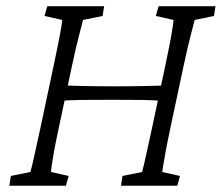

<svg xmlns="http://www.w3.org/2000/svg" viewBox="-20 -593 708 613"><path d="M163.1 -270.5 174.8 -320.3Q206.1 -319.3 247.6 -318.4Q289.1 -317.4 345.7 -317.4Q403.3 -317.4 445.3 -318.4Q487.3 -319.3 517.6 -320.3L506.8 -270.5Q469.7 -273.4 433.1 -273.9Q396.5 -274.4 336.9 -274.4Q277.3 -274.4 238.8 -273.9Q200.2 -273.4 163.1 -270.5ZM9.8 0 14.6 -31.2 77.1 -43.9Q80.1 -53.7 83.5 -68.8Q86.9 -84 92.8 -110.4Q98.6 -136.7 108.4 -181.6L151.4 -383.8Q166 -453.1 171.9 -484.9Q177.7 -516.6 178.7 -529.3L122.1 -542L130.9 -573.2H312.5L307.6 -542L245.1 -529.3Q242.2 -516.6 233.4 -483.9Q224.6 -451.2 210 -383.8L167 -181.6Q156.2 -130.9 151.4 -103.5Q146.5 -76.2 145 -64Q143.6 -51.8 142.6 -43.9L199.2 -31.2L190.4 0ZM366.2 0 371.1 -31.2 433.6 -43.9Q436.5 -53.7 439.9 -68.8Q443.4 -84 449.2 -110.4Q455.1 -136.7 464.8 -181.6L507.8 -383.8Q522.5 -453.1 527.8 -484.9Q533.2 -516.6 534.2 -529.3L477.5 -542L486.3 -573.2H668L663.1 -542L601.6 -529.3Q598.6 -516.6 589.8 -483.9Q581.1 -451.2 566.4 -383.8L523.4 -181.6Q512.7 -130.9 507.8 -103.5Q502.9 -76.2 501 -64Q499 -51.8 498 -43.9L554.7 -31.2L545.9 0Z"/></svg>

Font: Crimson Pro ExtraLight
Style: Italic
Weight: 250
Italic angle: -12°
Designer: Jacques Le Bailly
Foundry: Baron von Fonthausen
Version: Version 1.003